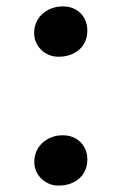

<svg xmlns="http://www.w3.org/2000/svg" viewBox="-20 -570 380 599"><path d="M86.5 -467.5Q86.5 -491.5 98.5 -510.2Q110.5 -529 131 -539.5Q151.5 -550 175.5 -550Q199.5 -550 217 -539.8Q234.5 -529.5 243.5 -512.2Q252.5 -495 252.5 -475.5Q252.5 -437.5 227.2 -415.2Q202 -393 162 -393Q142 -393 124.8 -402.5Q107.5 -412 97 -429Q86.5 -446 86.5 -467.5ZM87 -65.5Q87 -89.5 99 -108.2Q111 -127 131.2 -137.5Q151.5 -148 175.5 -148Q199.5 -148 217 -137.5Q234.5 -127 243.5 -110Q252.5 -93 252.5 -73.5Q252.5 -35.5 227.2 -13.2Q202 9 162 9Q142.5 9 125.2 -0.5Q108 -10 97.5 -27Q87 -44 87 -65.5Z"/></svg>

Font: Merriweather Text
Style: Bold
Weight: 700
Designer: Eben Sorkin
Foundry: Eben Sorkin
Version: Version 2.100